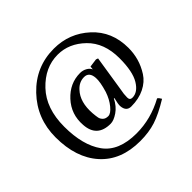

<svg xmlns="http://www.w3.org/2000/svg" viewBox="-157 -711 954 954"><g transform="rotate(-45 320.0 -234.5)"><path d="M382.8 -297.9Q379.9 -342.8 344.2 -342.8Q309.1 -342.8 283.2 -314Q241.2 -269 247.1 -186Q249 -163.1 251.5 -151.1Q253.9 -139.2 263.9 -129.6Q273.9 -120.1 292 -120.1Q310.1 -120.1 332.5 -147.5Q355 -174.8 368.2 -213.9Q384.8 -269 382.8 -297.9ZM423.8 -119.1Q423.8 -100.1 441.9 -100.1Q480 -100.1 507.6 -145.5Q535.2 -190.9 535.2 -284.2Q535.2 -392.1 472.2 -453.1Q409.2 -514.2 330.1 -514.2Q240.2 -514.2 170.2 -440.2Q100.1 -366.2 100.1 -237.8Q100.1 -107.9 153.1 -33.9Q206.1 40 331.1 40Q432.1 40 525.9 -11.2Q533.7 -7.3 542 7.8Q475.1 48.8 426.5 64.5Q377.9 80.1 316.9 80.1Q182.1 80.1 107.2 -3.4Q32.2 -86.9 32.2 -231Q32.2 -362.8 121.1 -455.8Q210 -548.8 337.9 -548.8Q445.8 -548.8 524.4 -476.8Q603 -404.8 603 -289.1Q603 -251 593 -215.6Q583 -180.2 561.5 -146.5Q540 -112.8 500 -93Q460 -73.2 407.2 -73.2Q372.1 -73.2 369.1 -113.8Q368.2 -127 377 -162.1L374 -163.1Q355 -125 325.4 -105Q295.9 -85 273.9 -85Q178.7 -85 172.9 -178.2Q167 -257.3 219.5 -314.2Q272 -371.1 344.2 -371.1Q363.3 -371.1 379.6 -362.1Q396 -353 401.9 -338.9L403.8 -356.9L448.2 -362.8L459 -358.9L429.2 -168.9Q423.8 -144 423.8 -119.1Z"/></g></svg>

Font: Linux Libertine Mono
Style: Mono
Weight: 400
Designer: Philipp H. Poll
Foundry: Philipp H. Poll
Version: Version 5.1.7 ; ttfautohint (v0.9)